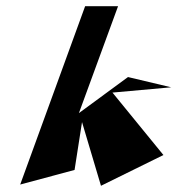

<svg xmlns="http://www.w3.org/2000/svg" viewBox="-20 -666 615 618"><path d="M531 -385 392 -418 234 -302 360 -646H254L45 -72L220 -119L244 -273L305 -68L506 -167L342 -368Z"/></svg>

Font: Drag You Down
Style: Regular
Weight: 400
Designer: Robert Jablonski
Foundry: Cannot Into Space Fonts
Version: Version 0.97